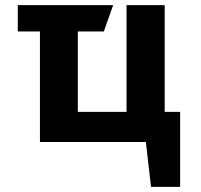

<svg xmlns="http://www.w3.org/2000/svg" viewBox="-20 -551 780 745"><path d="M49 -429V-531H419L383 -429H282V-117H471V-531H619V-117H679V174H566L546 0H135V-429Z"/></svg>

Font: Fix15 Mono
Style: Bold
Weight: 700
Designer: Carrois Corporate & Edenspiekermann AG
Foundry: Carrois Corporate GbR & Edenspiekermann AG
Version: Version 3.206